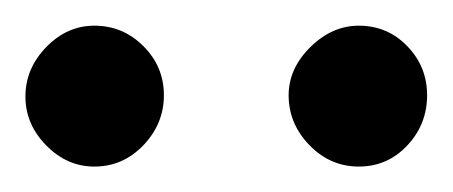

<svg xmlns="http://www.w3.org/2000/svg" viewBox="-20 -716 356 151"><path d="M315.9 -641.1Q315.9 -618.2 300.3 -601.6Q284.7 -585 262.2 -585Q239.7 -585 223.4 -601.8Q207 -618.7 207 -641.1Q207 -662.1 224.1 -679Q241.2 -695.8 262.2 -695.8Q284.7 -695.8 300.3 -679.7Q315.9 -663.6 315.9 -641.1ZM108.9 -641.1Q108.9 -618.7 92.8 -601.8Q76.7 -585 54.2 -585Q32.7 -585 16.4 -601.6Q0 -618.2 0 -640.1Q0 -662.1 16.4 -679Q32.7 -695.8 54.2 -695.8Q76.7 -695.8 92.8 -679.7Q108.9 -663.6 108.9 -641.1Z"/></svg>

Font: Ezra SIL
Style: Regular
Weight: 400
Designer: Development by SIL's NRSI team. OpenType tables by Ralph Hancock ( hancock@dircon.co.uk )
Foundry: SIL International, Version 2.51: 2007
Version: Version 2.51, 2007